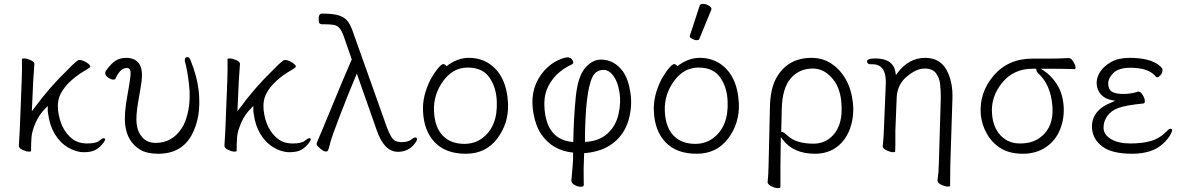

<svg xmlns="http://www.w3.org/2000/svg" viewBox="-20 -779 6094 989"><path d="M77 -26 82 -115 92 -369Q94 -422 93 -475Q93 -478 105 -478Q117 -478 136 -470Q155 -462 157 -452V-449Q154 -414 151 -360L144 -206L154 -219Q235 -330 329 -420Q357 -450 381 -468Q385 -470 392.5 -470Q400 -470 413 -464Q444 -449 445 -436V-435Q442 -429 410.5 -411Q379 -393 345.5 -363Q312 -333 293 -297Q274 -261 279 -211Q291 -112 352 -64Q383 -40 428.5 -40Q474 -40 490.5 -53.5Q507 -67 513 -67Q530 -67 513.5 -44.5Q497 -22 475 -8.5Q453 5 412 5Q371 5 329.5 -20Q288 -45 261.5 -90Q235 -135 228 -193L226 -207V-233L218 -225Q182 -190 163.5 -147Q145 -104 142.5 -75Q140 -46 140 -1Q140 2 128 2Q116 2 97.5 -6.5Q79 -15 77 -26Z M932 -468Q931 -485 947 -485Q955 -485 961 -470Q995 -386 1003 -315Q1019 -177 966.5 -82Q914 13 795 13Q737 13 702 -8Q635 -49 625 -135Q618 -189 636.5 -289.5Q655 -390 652.5 -409.5Q650 -429 634 -429Q599 -429 575 -374Q573 -369 563 -369Q553 -369 538.5 -378.5Q524 -388 522.5 -398.5Q521 -409 526 -415Q551 -450 574 -465.5Q597 -481 631 -481Q665 -481 686 -463Q719 -435 709 -359Q705 -329 692 -255Q679 -181 684 -139.5Q689 -98 714 -70.5Q739 -43 782 -43Q866 -43 915 -117Q939 -152 950.5 -213Q962 -274 953.5 -346Q945 -418 932 -465Z M1136 -26 1141 -115 1151 -369Q1153 -422 1152 -475Q1152 -478 1164 -478Q1176 -478 1195 -470Q1214 -462 1216 -452V-449Q1213 -414 1210 -360L1203 -206L1213 -219Q1294 -330 1388 -420Q1416 -450 1440 -468Q1444 -470 1451.5 -470Q1459 -470 1472 -464Q1503 -449 1504 -436V-435Q1501 -429 1469.5 -411Q1438 -393 1404.5 -363Q1371 -333 1352 -297Q1333 -261 1338 -211Q1350 -112 1411 -64Q1442 -40 1487.5 -40Q1533 -40 1549.5 -53.5Q1566 -67 1572 -67Q1589 -67 1572.5 -44.5Q1556 -22 1534 -8.5Q1512 5 1471 5Q1430 5 1388.5 -20Q1347 -45 1320.5 -90Q1294 -135 1287 -193L1285 -207V-233L1277 -225Q1241 -190 1222.5 -147Q1204 -104 1201.5 -75Q1199 -46 1199 -1Q1199 2 1187 2Q1175 2 1156.5 -6.5Q1138 -15 1136 -26Z M1638 -654Q1623 -654 1622 -670Q1618 -709 1639 -709Q1697 -709 1727 -699Q1757 -689 1772.5 -667.5Q1788 -646 1800 -609L1974 -120Q1990 -80 2002.5 -64.5Q2015 -49 2043 -47H2049Q2081 -47 2096.5 -59Q2112 -71 2119.5 -71Q2127 -71 2128 -63Q2129 -55 2116 -39Q2084 3 2030 3Q1959 3 1921 -107L1818 -400L1813 -388Q1772 -291 1730.5 -182.5Q1689 -74 1683 -50Q1672 -5 1668 -2Q1656 8 1634 -10Q1612 -28 1611 -35Q1610 -42 1618 -58.5Q1626 -75 1686.5 -222.5Q1747 -370 1792 -473L1752 -588Q1741 -620 1729 -634Q1717 -648 1698 -651Q1679 -654 1649 -654ZM1621 -674V-675Z M2280 -438Q2336 -481 2394.5 -481Q2453 -481 2497 -453Q2590 -393 2597 -245Q2601 -145 2542 -66Q2483 13 2379.5 13Q2276 13 2219.5 -46Q2163 -105 2159 -207Q2155 -286 2199 -372Q2219 -407 2237 -428Q2255 -449 2263.5 -449Q2272 -449 2280 -438ZM2372 -38Q2423 -38 2461 -65Q2545 -125 2539 -258Q2536 -330 2500.5 -380.5Q2465 -431 2389 -431Q2313 -431 2262.5 -361Q2212 -291 2215.5 -207.5Q2219 -124 2260 -81Q2301 -38 2372 -38Z M2989 10 2987 69Q2986 90 2986.5 120Q2987 150 2987 174Q2987 183 2972 183Q2957 183 2941 174.5Q2925 166 2923 153Q2931 66 2932 41V7Q2827 -3 2769 -86Q2740 -128 2728 -194Q2707 -310 2766 -393Q2814 -460 2887 -481Q2915 -489 2927 -472Q2939 -455 2927 -448Q2830 -403 2796 -316Q2778 -268 2787 -199Q2806 -59 2928 -48H2933Q2935 -169 2945.5 -276.5Q2956 -384 2993.5 -428Q3031 -472 3075 -472Q3143 -472 3188 -412Q3217 -372 3227.5 -300.5Q3238 -229 3217 -158Q3196 -87 3138.5 -42Q3081 3 2989 10ZM2993 -48Q3064 -51 3108 -90Q3152 -129 3166 -191Q3180 -253 3170.5 -307Q3161 -361 3138.5 -390Q3116 -419 3090 -419Q3050 -419 3032 -383Q2994 -306 2993 -48Z M3584 -750Q3586 -759 3601 -759Q3616 -759 3630.5 -750.5Q3645 -742 3645 -732Q3645 -730 3644 -729L3582 -578Q3580 -572 3569 -572Q3558 -572 3545.5 -579Q3533 -586 3533 -590V-594ZM3469 -438Q3525 -481 3583.5 -481Q3642 -481 3686 -453Q3779 -393 3786 -245Q3790 -145 3731 -66Q3672 13 3568.5 13Q3465 13 3408.5 -46Q3352 -105 3348 -207Q3344 -286 3388 -372Q3408 -407 3426 -428Q3444 -449 3452.5 -449Q3461 -449 3469 -438ZM3561 -38Q3612 -38 3650 -65Q3734 -125 3728 -258Q3725 -330 3689.5 -380.5Q3654 -431 3578 -431Q3502 -431 3451.5 -361Q3401 -291 3404.5 -207.5Q3408 -124 3449 -81Q3490 -38 3561 -38Z M4000 79V184Q4000 190 3986.5 190Q3973 190 3954.5 181Q3936 172 3934 161V158Q3938 125 3939 71L3946 -229Q3948 -321 3978 -376Q4036 -481 4161 -481Q4217 -481 4262 -451.5Q4307 -422 4336 -371.5Q4365 -321 4373 -252Q4381 -183 4360 -121Q4339 -59 4292 -23Q4245 13 4178 13Q4066 13 4011 -61L4002 -73ZM4009 -99Q4017 -99 4037 -80Q4081 -39 4170 -39Q4218 -39 4253 -66Q4328 -124 4313 -261Q4305 -334 4263 -380Q4221 -426 4167 -426Q4096 -426 4052.5 -374.5Q4009 -323 4007 -218L4004 -99Z M4592 -32Q4592 -21 4591 1Q4591 5 4579 5Q4567 5 4548 -4Q4529 -13 4527 -23V-26Q4532 -73 4533 -112L4542 -330Q4552 -448 4474 -448H4464Q4449 -448 4446 -461Q4444 -478 4488 -478Q4583 -478 4593 -404L4595 -392L4602 -402Q4661 -481 4745.5 -481Q4830 -481 4863 -404Q4889 -346 4886 -270L4875 73L4874 179Q4874 182 4861.5 182Q4849 182 4830 173.5Q4811 165 4810 154L4809 152Q4815 110 4816 65L4826 -274Q4826 -316 4822.5 -346.5Q4819 -377 4801.5 -401.5Q4784 -426 4742.5 -426Q4701 -426 4652 -385.5Q4603 -345 4599 -279L4592 -104Z M5516 -423Q5449 -425 5389 -425H5341L5355 -416Q5394 -391 5423.5 -346Q5453 -301 5458.5 -236.5Q5464 -172 5441 -113.5Q5418 -55 5367.5 -21Q5317 13 5249 13Q5181 13 5136 -14.5Q5091 -42 5064 -89Q5037 -136 5032 -189Q5023 -300 5097.5 -388.5Q5172 -477 5298 -477H5380Q5434 -477 5485 -480H5486Q5497 -480 5508 -462.5Q5519 -445 5520 -434Q5521 -423 5516 -423ZM5317 -425H5299Q5201 -425 5142 -352.5Q5083 -280 5090 -193Q5095 -123 5134 -81.5Q5173 -40 5233.5 -40Q5294 -40 5333 -67Q5410 -121 5401 -232.5Q5392 -344 5328 -401Q5319 -409 5319 -417V-418Z M5843 -307H5845Q5855 -307 5865.5 -290.5Q5876 -274 5877 -260.5Q5878 -247 5870 -246Q5779 -237 5741 -223Q5703 -209 5683 -180.5Q5663 -152 5664.5 -118Q5666 -84 5704 -62Q5742 -40 5803 -40Q5864 -40 5909 -53Q5954 -66 5991 -104Q6002 -116 6009 -116Q6025 -116 6011.5 -90Q5998 -64 5971 -39Q5915 13 5811.5 13Q5708 13 5658.5 -24Q5609 -61 5605 -119Q5600 -211 5709 -253L5725 -260L5708 -263Q5671 -270 5651 -292.5Q5631 -315 5629 -346.5Q5627 -378 5646.5 -408.5Q5666 -439 5704 -460Q5742 -481 5798 -481Q5901 -481 5949 -444Q5967 -429 5968 -422Q5969 -403 5958 -392Q5947 -381 5942.5 -381Q5938 -381 5934 -384L5926 -393Q5888 -430 5802 -430Q5742 -430 5714.5 -402.5Q5687 -375 5688.5 -345.5Q5690 -316 5709.5 -305.5Q5729 -295 5767 -295Q5805 -295 5843 -307Z"/></svg>

Font: LXGW WenKai Lite Light
Style: Regular
Weight: 300
Designer: LXGW / Fontworks Inc.
Foundry: LXGW / Fontworks Inc.
Version: Version 1.511; March 25, 2025